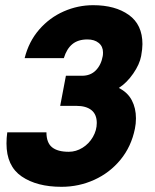

<svg xmlns="http://www.w3.org/2000/svg" viewBox="-20 -710 599 740"><path d="M5 -157Q5 -178 8 -200H159Q159 -160 180.5 -142.5Q202 -125 245 -125Q273 -125 298 -140.5Q323 -156 338 -182Q353 -208 353 -236Q353 -269 332.5 -285.5Q312 -302 274 -302H212L234 -418H296Q329 -418 349.5 -439Q370 -460 376 -494Q377 -499 377 -508Q377 -531 360.5 -544.5Q344 -558 317 -558Q281 -558 259 -540Q237 -522 226 -486H75Q91 -550 131 -596Q171 -642 225.5 -666Q280 -690 339 -690Q424 -690 476.5 -652.5Q529 -615 529 -540Q529 -522 524 -494Q518 -462 493.5 -426.5Q469 -391 438 -371Q472 -354 488 -323.5Q504 -293 504 -254Q504 -233 500 -214Q486 -145 444.5 -94.5Q403 -44 343.5 -17Q284 10 217 10Q122 10 63.5 -30Q5 -70 5 -157Z"/></svg>

Font: Teachers
Style: Bold Italic
Weight: 700
Designer: Alfredo Marco Pradil & Chank Diesel
Version: Version 0.009